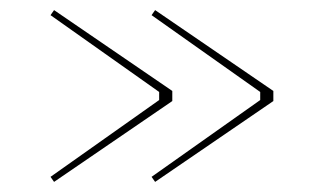

<svg xmlns="http://www.w3.org/2000/svg" viewBox="-20 -500 641 380"><path d="M287 -480 521 -320V-300L287 -140L280 -150L495 -302V-318L280 -470ZM87 -480 321 -320V-300L87 -140L80 -150L295 -302V-318L80 -470Z"/></svg>

Font: Kalnia Thin
Style: Regular
Weight: 250
Designer: Frida Medrano
Foundry: Frida Medrano
Version: Version 1.105